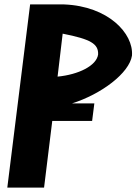

<svg xmlns="http://www.w3.org/2000/svg" viewBox="-20 -847 616 867"><path d="M13 0H179L216 -301H396L406 -380H305C438 -422 564 -517 576 -596V-597C583 -696 469 -819 270 -827H116ZM263 -695C390 -670 425 -649 423 -601C416 -550 334 -510 240 -501Z"/></svg>

Font: Ny Stormning
Style: SvKr
Weight: 900
Designer: Robert Jablonski, Mew Too
Foundry: Cannot Into Space Fonts
Version: Version 0.90